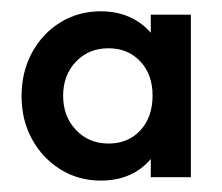

<svg xmlns="http://www.w3.org/2000/svg" viewBox="-20 -720 394 340"><path d="M158.8 -400.2Q118.8 -400.2 87 -420Q55.2 -439.8 36.8 -473.4Q18.2 -507 18.2 -549.5Q18.2 -592.8 36.7 -626.8Q55.1 -660.8 87 -680.4Q118.8 -700 158.7 -700Q204.5 -700 235.8 -673.2Q267 -646.5 270.8 -606.2V-494Q267 -454.8 236.4 -427.5Q205.8 -400.2 158.8 -400.2ZM172.2 -465.8Q207 -465.8 228.6 -489.2Q250.2 -512.8 250.2 -550.7Q250.2 -588 228.5 -611.2Q206.8 -634.5 172 -634.5Q137 -634.5 114.4 -610.7Q91.8 -586.9 91.8 -550.5Q91.8 -513.8 114.6 -489.8Q137.5 -465.8 172.2 -465.8ZM247 -406.2V-483.2L258.2 -553.8L247 -623.4V-694H318V-406.2Z"/></svg>

Font: Marine Company Thin
Style: Regular
Weight: 100
Designer: Rodrigo Fuenzalida
Foundry: fragTYPE
Version: Version 1.000